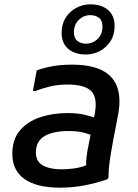

<svg xmlns="http://www.w3.org/2000/svg" viewBox="-20 -856 636 888"><path d="M257 12Q151 12 94 -27.5Q37 -67 37 -145Q37 -211 72 -252.5Q107 -294 165 -313.5Q223 -333 292 -333Q341 -333 374.5 -324.5Q408 -316 421 -311L417 -225Q393 -236 365.5 -243Q338 -250 297 -250Q226 -250 186 -226.5Q146 -203 146 -151Q146 -109 178.5 -91Q211 -73 262 -73Q302 -73 334.5 -79Q367 -85 397 -99L382 -65Q379 -80 378.5 -96Q378 -112 380 -128.5Q382 -145 385 -162L417 -324Q433 -401 403.5 -433Q374 -465 292 -465Q247 -465 209 -455.5Q171 -446 144 -435H132L150 -531Q189 -544 227 -550.5Q265 -557 313 -557Q399 -557 451.5 -531Q504 -505 522.5 -452Q541 -399 525 -319L502 -199Q494 -156 488 -115Q482 -74 482 -35L477 -27Q425 -9 370.5 1.5Q316 12 257 12ZM377 -604Q326 -604 295.5 -630Q265 -656 265 -704Q265 -745 284 -774.5Q303 -804 333.5 -820Q364 -836 398 -836Q449 -836 479.5 -810Q510 -784 510 -736Q510 -695 491 -665.5Q472 -636 442 -620Q412 -604 377 -604ZM378 -654Q409 -654 431.5 -676Q454 -698 454 -732Q454 -761 438 -773.5Q422 -786 397 -786Q367 -786 344.5 -764Q322 -742 322 -708Q322 -679 338 -666.5Q354 -654 378 -654Z"/></svg>

Font: Kufam Medium
Style: Italic
Weight: 500
Italic angle: -11°
Designer: Artur Schmal
Foundry: Original Type
Version: Version 1.301; ttfautohint (v1.8.3)